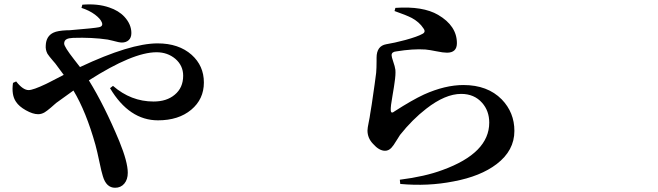

<svg xmlns="http://www.w3.org/2000/svg" viewBox="-20 -801 3040 887"><path d="M511.7 66.4Q470.7 66.4 455.1 12.7Q449.2 -4.9 439 -54.2Q428.7 -103.5 420.9 -131.8Q377.9 -285.2 319.3 -382.8Q273.4 -350.6 239.3 -325.2Q229.5 -317.4 214.8 -303.7Q196.3 -288.1 186.5 -282.2Q171.9 -273.4 156.2 -273.4Q131.8 -273.4 99.6 -291.5Q67.4 -309.6 53.7 -331.1Q32.2 -362.3 40 -418L54.7 -424.8Q85.9 -384.8 112.3 -384.8Q132.8 -384.8 192.4 -413.1Q201.2 -418 206.1 -419.9Q251 -443.4 274.4 -455.1Q248 -491.2 235.4 -507.8Q231.4 -512.7 223.6 -521.5Q206.1 -542 199.2 -552.7Q189.5 -571.3 191.4 -591.8Q193.4 -634.8 227.5 -650.4Q246.1 -659.2 288.1 -661.1Q294.9 -661.1 297.9 -661.1Q301.8 -661.1 310.5 -662.1Q417 -670.9 437.5 -675.3Q458 -679.7 450.2 -698.2Q443.4 -714.8 418.9 -733.4Q392.6 -752.9 356.4 -764.6L360.4 -779.3Q430.7 -785.2 484.4 -766.6Q528.3 -752 554.7 -723.6Q586.9 -688.5 586.9 -648.4Q586.9 -627 574.7 -615.7Q562.5 -604.5 543 -604.5Q530.3 -604.5 499 -613.3Q484.4 -617.2 477.5 -618.2Q405.3 -628.9 317.4 -626Q296.9 -625 288.1 -620.1Q276.4 -614.3 276.4 -599.6Q276.4 -585 322.3 -526.4Q340.8 -502.9 349.6 -491.2Q582 -600.6 708 -600.6Q805.7 -600.6 865.2 -547.9Q921.9 -497.1 921.9 -419.9Q921.9 -342.8 863.3 -293.9Q804.7 -245.1 710 -245.1Q577.1 -245.1 488.3 -393.6L502 -404.3Q585 -332 689.5 -332Q750 -332 787.1 -363.3Q826.2 -395.5 826.2 -451.2Q826.2 -498 790 -529.3Q753.9 -559.6 703.1 -559.6Q593.8 -559.6 390.6 -429.7Q462.9 -312.5 531.2 -148.4Q570.3 -52.7 570.3 -2.9Q570.3 28.3 554.2 47.4Q538.1 66.4 511.7 66.4Z M1829.1 48.8 1827.1 29.3Q1943.4 14.6 2024.4 -15.6Q2240.2 -93.8 2240.2 -234.4Q2240.2 -289.1 2207 -326.2Q2170.9 -367.2 2110.4 -367.2Q2037.1 -367.2 1949.2 -298.8Q1884.8 -249 1828.1 -177.7Q1822.3 -168.9 1811.5 -151.4Q1796.9 -127 1788.1 -118.2Q1775.4 -104.5 1758.8 -104.5Q1731.4 -104.5 1703.1 -136.7Q1677.7 -163.1 1677.7 -198.2Q1677.7 -209 1683.6 -237.3Q1688.5 -260.7 1690.4 -276.4Q1692.4 -288.1 1697.3 -318.4Q1713.9 -430.7 1717.8 -464.8Q1719.7 -487.3 1719.7 -519.5Q1719.7 -529.3 1719.7 -534.2Q1719.7 -588.9 1764.6 -596.7Q1800.8 -602.5 1852.5 -616.2Q1909.2 -631.8 1931.6 -644.5Q1949.2 -653.3 1935.5 -670.9Q1918 -698.2 1882.8 -717.8Q1856.4 -731.4 1802.7 -750L1806.6 -764.6Q1933.6 -773.4 2003.9 -732.4Q2090.8 -681.6 2090.8 -601.6Q2090.8 -557.6 2044.9 -557.6Q2027.3 -557.6 1996.6 -564Q1965.8 -570.3 1945.3 -572.3Q1888.7 -576.2 1810.5 -563.5Q1789.1 -561.5 1789.1 -545.9Q1789.1 -538.1 1795.9 -518.6Q1804.7 -493.2 1806.6 -478.5Q1808.6 -457 1802.7 -418.9Q1800.8 -406.2 1799.8 -398.4Q1797.9 -384.8 1793 -357.4Q1784.2 -309.6 1785.2 -291Q1786.1 -276.4 1797.9 -283.2Q1798.8 -284.2 1801.8 -286.1Q1883.8 -338.9 1938.5 -364.3Q2036.1 -408.2 2121.1 -408.2Q2232.4 -408.2 2297.9 -341.8Q2356.4 -281.2 2356.4 -196.3Q2356.4 -105.5 2274.4 -43Q2200.2 13.7 2075.2 37.1Q1957 60.5 1829.1 48.8Z"/></svg>

Font: Bpmf GenYo Min B
Style: B
Weight: 700
Foundry: But Ko
Version: Version 1.320